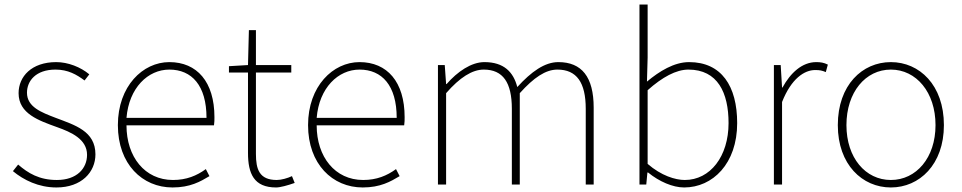

<svg xmlns="http://www.w3.org/2000/svg" viewBox="-20 -814 4243 847"><path d="M229 13C340 13 401 -55 401 -133C401 -236 310 -262 226 -294C163 -318 99 -342 99 -405C99 -457 138 -507 225 -507C280 -507 318 -485 353 -459L374 -486C336 -518 280 -540 228 -540C119 -540 62 -476 62 -403C62 -312 152 -282 232 -253C294 -231 364 -200 364 -131C364 -71 319 -20 231 -20C153 -20 104 -50 60 -88L37 -59C84 -20 150 13 229 13Z M741 13C819 13 864 -13 904 -37L888 -68C848 -39 803 -20 743 -20C619 -20 538 -122 538 -261H924C926 -274 926 -286 926 -297C926 -453 849 -540 727 -540C610 -540 500 -434 500 -262C500 -90 608 13 741 13ZM538 -294C549 -427 633 -507 727 -507C826 -507 891 -437 891 -294Z M1198 13C1216 13 1249 4 1280 -7L1268 -37C1249 -28 1221 -20 1201 -20C1124 -20 1109 -67 1109 -135V-494H1265V-527H1109V-681H1078L1074 -527L990 -522V-494H1074V-140C1074 -48 1100 13 1198 13Z M1580 13C1658 13 1703 -13 1743 -37L1727 -68C1687 -39 1642 -20 1582 -20C1458 -20 1377 -122 1377 -261H1763C1765 -274 1765 -286 1765 -297C1765 -453 1688 -540 1566 -540C1449 -540 1339 -434 1339 -262C1339 -90 1447 13 1580 13ZM1377 -294C1388 -427 1472 -507 1566 -507C1665 -507 1730 -437 1730 -294Z M1912 0H1948V-403C2008 -472 2063 -507 2114 -507C2199 -507 2238 -450 2238 -334V0H2273V-403C2335 -472 2387 -507 2439 -507C2524 -507 2564 -450 2564 -334V0H2599V-339C2599 -475 2546 -540 2443 -540C2383 -540 2324 -498 2262 -430C2245 -496 2203 -540 2117 -540C2059 -540 1998 -498 1950 -443H1948L1942 -527H1912Z M2998 13C3124 13 3232 -92 3232 -271C3232 -434 3163 -540 3020 -540C2954 -540 2889 -500 2834 -454L2837 -560V-794H2801V0H2831L2836 -53H2839C2888 -13 2948 13 2998 13ZM3001 -20C2959 -20 2897 -39 2837 -91V-416C2902 -474 2963 -507 3017 -507C3146 -507 3194 -405 3194 -271C3194 -124 3113 -20 3001 -20Z M3394 0H3430V-364C3471 -468 3529 -505 3576 -505C3597 -505 3606 -503 3623 -496L3632 -529C3614 -538 3599 -540 3581 -540C3518 -540 3467 -492 3432 -428H3430L3424 -527H3394Z M3910 13C4036 13 4144 -88 4144 -262C4144 -439 4036 -540 3910 -540C3784 -540 3676 -439 3676 -262C3676 -88 3784 13 3910 13ZM3910 -20C3798 -20 3714 -118 3714 -262C3714 -407 3798 -507 3910 -507C4022 -507 4107 -407 4107 -262C4107 -118 4022 -20 3910 -20Z"/></svg>

Font: Noto Sans T Chinese Thin
Style: Regular
Weight: 100
Designer: Ryoko NISHIZUKA (kana & ideographs); Paul D. Hunt (Latin, Greek & Cyrillic); Wenlong ZHANG (bopomofo); Sandoll Communica
Foundry: Adobe Systems Incorporated
Version: Version 1.000;PS 1;hotconv 1.0.78;makeotf.lib2.5.61930